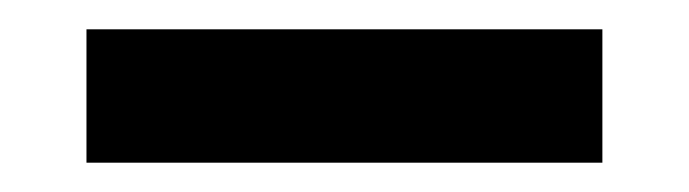

<svg xmlns="http://www.w3.org/2000/svg" viewBox="-20 -437 470 131"><path d="M391 -326V-417H39V-326Z"/></svg>

Font: Bithumb Trading Sans Semibold
Style: Regular
Weight: 600
Designer: Ham Hyungwon
Foundry: Bithumb
Version: Version 0.500;FEAKit 1.0